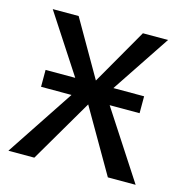

<svg xmlns="http://www.w3.org/2000/svg" viewBox="-84 -604 648 681"><g transform="rotate(15 239.5 -263.0)"><path d="M311 -249 473.1 0H371.1L236.8 -231.9L101.1 0H5.9L170.9 -249H59.1V-311H168L27.8 -525.9H123L241.2 -320.8L358.9 -525.9H451.2L308.1 -311H420.9V-249Z"/></g></svg>

Font: Fira Sans Book
Style: Regular
Weight: 350
Designer: Carrois Corporate & Edenspiekermann AG
Foundry: Carrois Corporate GbR & Edenspiekermann AG
Version: Version 4.203;PS 004.203;hotconv 1.0.88;makeotf.lib2.5.64775